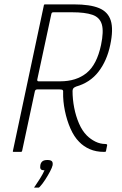

<svg xmlns="http://www.w3.org/2000/svg" viewBox="-20 -693 558 876"><path d="M43 0Q40 0 39 -1Q38 -2 39 -5L180 -668Q180 -673 186 -673H317Q391 -673 432 -656Q473 -639 485.5 -599Q498 -559 483 -488Q468 -416 429.5 -366Q391 -316 327 -298Q317 -294 314 -289Q311 -284 311 -278Q311 -240 318.5 -201.5Q326 -163 340.5 -129.5Q355 -96 376 -75Q393 -58 415 -47Q437 -36 462 -36Q464 -36 466.5 -35Q469 -34 469 -31L464 -6Q464 -3 463 -2Q462 -1 460.5 -0.5Q459 0 455 0Q418 0 389.5 -12.5Q361 -25 341 -46Q318 -69 301.5 -106.5Q285 -144 276 -188Q267 -232 268 -272Q269 -278 266.5 -281.5Q264 -285 252 -285H149Q146 -285 143 -283Q140 -281 139 -276L81 -5Q80 0 75 0ZM150 -330Q149 -322 156 -322H255Q328 -322 375 -360Q422 -398 441 -488Q454 -550 444.5 -582Q435 -614 401.5 -625.5Q368 -637 309 -637H224Q219 -637 217 -635Q215 -633 214 -628ZM220 61Q218 71 208.5 89Q199 107 186.5 126.5Q174 146 161 160Q158 163 157 163Q155 163 148 163Q141 163 136 163Q136 162 136 161.5Q136 161 140 156Q150 142 163 121Q176 100 183 84Q169 84 165.5 78Q162 72 164 61Q166 49 173.5 43Q181 37 196 37Q211 37 216.5 42.5Q222 48 220 61Z"/></svg>

Font: Glory Thin ExtraLight
Style: Italic
Weight: 250
Italic angle: -12°
Version: Version 1.011